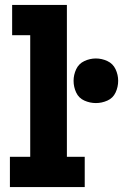

<svg xmlns="http://www.w3.org/2000/svg" viewBox="-20 -755 497 775"><path d="M20 0H322V-122H250V-735H29V-613H102V-122H20ZM367 -339Q391 -339 413.5 -349Q436 -359 446.5 -381.5Q457 -404 457 -429Q457 -453 446.5 -475.5Q436 -498 413.5 -508.5Q391 -519 367 -519Q343 -519 320.5 -508.5Q298 -498 287.5 -475.5Q277 -453 277 -429Q277 -404 287.5 -381.5Q298 -359 320.5 -349Q343 -339 367 -339Z"/></svg>

Font: Iosevka Sparkle Heavy
Style: Regular
Weight: 900
Designer: Belleve Invis
Foundry: Belleve Invis
Version: Version 4.5.0; ttfautohint (v1.8.3)